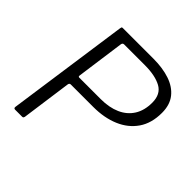

<svg xmlns="http://www.w3.org/2000/svg" viewBox="-191 -903 1064 1064"><g transform="rotate(45 341.5 -371.0)"><path d="M197 -317Q192 -317 189 -314Q186 -311 185 -306L144 -10Q142 -4 140 -2Q138 0 132 0H78Q66 0 68 -13L170 -730Q171 -737 172.5 -739.5Q174 -742 180 -742H420Q492 -742 547.5 -723.5Q603 -705 634.5 -665.5Q666 -626 666 -563Q666 -482 628.5 -427.5Q591 -373 525 -345Q459 -317 373 -317ZM588 -565Q588 -631 540.5 -657Q493 -683 411 -683H249Q244 -683 240.5 -680Q237 -677 236 -671L197 -389Q196 -382 197.5 -379.5Q199 -377 204 -377H372Q438 -377 486.5 -398.5Q535 -420 561.5 -462Q588 -504 588 -565Z"/></g></svg>

Font: Libre Franklin Light
Style: Italic
Weight: 300
Italic angle: -8°
Designer: Pablo Impallari, Rodrigo Fuenzalida, Nhung Nguyen
Foundry: Impallari Type
Version: Version 3.000